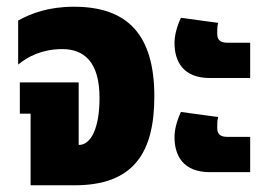

<svg xmlns="http://www.w3.org/2000/svg" viewBox="-20 -551 805 571"><path d="M71 0H202C374 0 439 -93 439 -264C439 -446 361 -531 200 -531C124 -531 72 -511 34 -490V-359C63 -383 106 -405 165 -405C228 -405 276 -369 276 -260C276 -169 250 -120 215 -120H214V-306H39V-213H71Z M604 -319H724V-424H656C634 -424 626 -433 626 -451C626 -463 626 -474 629 -483L518 -498C506 -472 499 -446 499 -423C499 -368 525 -319 604 -319ZM604 -39H724V-144H656C634 -144 626 -153 626 -171C626 -183 626 -194 629 -203L518 -218C506 -192 499 -166 499 -143C499 -88 525 -39 604 -39Z"/></svg>

Font: Noto Sans Thai UI ExtCond Blk
Style: Regular
Weight: 900
Width: 2
Designer: Monotype Design Team
Foundry: Monotype Imaging Inc.
Version: Version 2.000